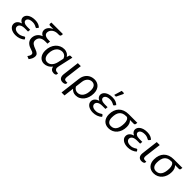

<svg xmlns="http://www.w3.org/2000/svg" viewBox="315 -2172 3801 3801"><g transform="rotate(45 2215.5 -271.5)"><path d="M438.5 -397Q432.6 -389.2 428.2 -387Q423.8 -384.8 418 -384.8Q411.6 -384.8 403.1 -390.4Q394.5 -396 380.6 -402.6Q366.7 -409.2 346.2 -414.8Q325.7 -420.4 295.4 -420.4Q263.7 -420.4 240 -414.3Q216.3 -408.2 200.7 -397.7Q185.1 -387.2 177 -373.3Q168.9 -359.4 168.9 -343.8Q168.9 -314.9 199.2 -296.1Q229.5 -277.3 284.7 -277.3H367.7L361.8 -222.2H278.8Q207 -222.2 171.1 -198Q135.3 -173.8 135.3 -134.8Q135.3 -118.2 142.8 -104Q150.4 -89.8 164.8 -79.3Q179.2 -68.8 200.2 -63Q221.2 -57.1 247.6 -57.1Q281.7 -57.1 305.4 -64.5Q329.1 -71.8 345.5 -80.8Q361.8 -89.8 372.3 -97.2Q382.8 -104.5 391.1 -104.5Q400.9 -104.5 407.2 -96.7L426.8 -66.4Q408.7 -47.9 386.5 -34.2Q364.3 -20.5 339.4 -11.7Q314.5 -2.9 288.3 1.5Q262.2 5.9 236.3 5.9Q196.8 5.9 162.6 -3.2Q128.4 -12.2 103.5 -29.3Q78.6 -46.4 64.2 -70.3Q49.8 -94.2 49.8 -124.5Q49.8 -170.9 80.6 -203.4Q111.3 -235.8 163.1 -251.5Q143.1 -259.3 128.9 -270.3Q114.7 -281.2 106 -293.9Q97.2 -306.6 93.3 -320.6Q89.4 -334.5 89.4 -347.7Q89.4 -374 103 -398.7Q116.7 -423.3 143.3 -442.6Q169.9 -461.9 209.2 -473.4Q248.5 -484.9 300.3 -484.9Q357.4 -484.9 396.2 -469Q435.1 -453.1 460 -428.2Z M882.3 -640.1Q880.9 -625 869.4 -616.7Q857.9 -608.4 845.2 -608.4H803.7Q768.6 -608.4 738.5 -597.7Q708.5 -586.9 686.8 -568.6Q665 -550.3 652.6 -525.9Q640.1 -501.5 640.1 -474.1Q640.1 -434.6 672.6 -412.6Q705.1 -390.6 768.6 -390.6H810.1L803.7 -325.2H741.2Q700.7 -325.2 670.9 -315.4Q641.1 -305.7 621.6 -288.3Q602.1 -271 592.5 -247.1Q583 -223.1 583 -195.3Q583 -172.4 592 -155Q601.1 -137.7 618.4 -124Q635.7 -110.4 661.1 -98.6Q686.5 -86.9 719.2 -75.2Q746.1 -65.4 763.9 -54.9Q781.7 -44.4 792.5 -32.7Q803.2 -21 807.9 -7.6Q812.5 5.9 812.5 20.5Q812.5 55.7 797.9 88.4Q783.2 121.1 756.8 156.2L695.3 130.4Q701.7 121.6 708.3 111.8Q714.8 102.1 720.5 91.6Q726.1 81.1 729.5 69.8Q732.9 58.6 732.9 47.4Q732.9 38.6 730 30.8Q727.1 22.9 719.5 15.6Q711.9 8.3 699 2Q686 -4.4 666.5 -9.8Q633.3 -19.5 603 -33.4Q572.8 -47.4 549.8 -67.4Q526.9 -87.4 512.9 -115Q499 -142.6 499 -180.2Q499 -205.6 506.1 -232.7Q513.2 -259.8 529.1 -284.4Q544.9 -309.1 570.6 -329.6Q596.2 -350.1 633.3 -362.8Q598.1 -378.4 580.3 -404.3Q562.5 -430.2 562.5 -464.4Q562.5 -489.7 571.8 -512Q581.1 -534.2 597.2 -552.7Q613.3 -571.3 634.8 -586.2Q656.2 -601.1 680.7 -612.3Q673.8 -611.8 666.5 -611.8Q659.2 -611.8 651.4 -611.8H590.3Q571.8 -611.8 564.7 -620.4Q557.6 -628.9 559.6 -644L563 -675.3H886.2Z M1305.2 3.9Q1286.1 3.9 1269 -1.2Q1252 -6.3 1238.5 -16.8Q1225.1 -27.3 1216.1 -43.9Q1207 -60.5 1204.1 -83.5Q1186 -59.6 1165.3 -42.5Q1144.5 -25.4 1122.3 -14.4Q1100.1 -3.4 1077.6 1.7Q1055.2 6.8 1033.2 6.8Q997.1 6.8 966.8 -7.3Q936.5 -21.5 914.6 -47.4Q892.6 -73.2 880.1 -110.4Q867.7 -147.5 867.7 -193.8Q867.7 -260.7 887.7 -314.7Q907.7 -368.7 941.9 -406.5Q976.1 -444.3 1021 -464.8Q1065.9 -485.4 1115.7 -485.4Q1142.1 -485.4 1164.3 -479.5Q1186.5 -473.6 1204.3 -463.4Q1222.2 -453.1 1235.8 -439Q1249.5 -424.8 1259.3 -408.2L1275.9 -460Q1280.3 -477.1 1298.8 -477.1H1348.1L1291.5 -222.2Q1285.2 -192.9 1279.3 -167.5Q1273.4 -142.1 1273.4 -122.6Q1273.4 -105.5 1278.6 -93.5Q1283.7 -81.5 1292.7 -73.5Q1301.8 -65.4 1314.2 -61.8Q1326.7 -58.1 1340.8 -58.1H1368.2L1364.3 -24.4Q1362.8 -13.7 1347.4 -4.9Q1332 3.9 1305.2 3.9ZM1059.6 -60.1Q1084 -60.1 1107.2 -69.1Q1130.4 -78.1 1150.1 -97.2Q1169.9 -116.2 1185.5 -145.3Q1201.2 -174.3 1210.4 -213.9L1237.3 -336.4Q1232.4 -353 1222.9 -368.4Q1213.4 -383.8 1199.2 -395.5Q1185.1 -407.2 1166.3 -414.3Q1147.5 -421.4 1123.5 -421.4Q1090.8 -421.4 1060.1 -408Q1029.3 -394.5 1005.6 -366.9Q981.9 -339.4 967.5 -297.6Q953.1 -255.9 953.1 -198.7Q953.1 -163.1 961.4 -137Q969.7 -110.8 984.1 -93.8Q998.5 -76.7 1017.8 -68.4Q1037.1 -60.1 1059.6 -60.1Z M1501.5 -477.1H1585L1542 -129.9Q1537.6 -93.8 1549.3 -75Q1561 -56.2 1593.3 -56.2H1630.4L1627.4 -30.3Q1626.5 -21.5 1619.9 -14.9Q1613.3 -8.3 1603.3 -3.7Q1593.3 1 1580.3 3.2Q1567.4 5.4 1553.7 5.4Q1526.4 5.4 1506.6 -4.2Q1486.8 -13.7 1475.1 -30.8Q1463.4 -47.9 1459.2 -71.8Q1455.1 -95.7 1458.5 -125Z M1736.8 -273.4Q1742.7 -321.8 1761.5 -360.8Q1780.3 -399.9 1810.3 -427.5Q1840.3 -455.1 1880.1 -470Q1919.9 -484.9 1967.8 -484.9Q2006.8 -484.9 2040.3 -470.9Q2073.7 -457 2098.4 -430.7Q2123 -404.3 2137 -366Q2150.9 -327.6 2150.9 -278.8Q2150.9 -219.2 2134.3 -167Q2117.7 -114.7 2087.2 -76.2Q2056.6 -37.6 2013.9 -15.4Q1971.2 6.8 1919.4 6.8Q1878.4 6.8 1846.4 -8.8Q1814.5 -24.4 1792.5 -52.2L1766.6 161.6H1683.6ZM1801.3 -124Q1819.8 -89.4 1848.1 -73.2Q1876.5 -57.1 1908.2 -57.1Q1944.3 -57.1 1973.4 -72.5Q2002.4 -87.9 2022.9 -116.7Q2043.5 -145.5 2054.4 -187.3Q2065.4 -229 2065.4 -281.7Q2065.4 -316.9 2057.9 -342.8Q2050.3 -368.7 2036.4 -385.5Q2022.5 -402.3 2002.9 -410.6Q1983.4 -418.9 1959.5 -418.9Q1934.1 -418.9 1910.9 -409.2Q1887.7 -399.4 1868.9 -380.9Q1850.1 -362.3 1837.2 -335.2Q1824.2 -308.1 1819.8 -273.4Z M2216.3 0ZM2605 -397Q2599.1 -389.2 2594.7 -387Q2590.3 -384.8 2584.5 -384.8Q2578.1 -384.8 2569.6 -390.4Q2561 -396 2547.1 -402.6Q2533.2 -409.2 2512.7 -414.8Q2492.2 -420.4 2461.9 -420.4Q2430.2 -420.4 2406.5 -414.3Q2382.8 -408.2 2367.2 -397.7Q2351.6 -387.2 2343.5 -373.3Q2335.4 -359.4 2335.4 -343.8Q2335.4 -314.9 2365.7 -296.1Q2396 -277.3 2451.2 -277.3H2534.2L2528.3 -222.2H2445.3Q2373.5 -222.2 2337.6 -198Q2301.8 -173.8 2301.8 -134.8Q2301.8 -118.2 2309.3 -104Q2316.9 -89.8 2331.3 -79.3Q2345.7 -68.8 2366.7 -63Q2387.7 -57.1 2414.1 -57.1Q2448.2 -57.1 2471.9 -64.5Q2495.6 -71.8 2512 -80.8Q2528.3 -89.8 2538.8 -97.2Q2549.3 -104.5 2557.6 -104.5Q2567.4 -104.5 2573.7 -96.7L2593.3 -66.4Q2575.2 -47.9 2553 -34.2Q2530.8 -20.5 2505.9 -11.7Q2481 -2.9 2454.8 1.5Q2428.7 5.9 2402.8 5.9Q2363.3 5.9 2329.1 -3.2Q2294.9 -12.2 2270 -29.3Q2245.1 -46.4 2230.7 -70.3Q2216.3 -94.2 2216.3 -124.5Q2216.3 -170.9 2247.1 -203.4Q2277.8 -235.8 2329.6 -251.5Q2309.6 -259.3 2295.4 -270.3Q2281.2 -281.2 2272.5 -293.9Q2263.7 -306.6 2259.8 -320.6Q2255.9 -334.5 2255.9 -347.7Q2255.9 -374 2269.5 -398.7Q2283.2 -423.3 2309.8 -442.6Q2336.4 -461.9 2375.7 -473.4Q2415 -484.9 2466.8 -484.9Q2523.9 -484.9 2562.7 -469Q2601.6 -453.1 2626.5 -428.2ZM2455.1 -541.5 2503.4 -703.6H2554.7Q2566.9 -703.6 2570.3 -695.3Q2573.7 -687 2567.4 -673.8L2503.9 -541.5Z M3026.4 -411.1Q3052.7 -388.2 3066.7 -352.8Q3080.6 -317.4 3080.6 -270Q3080.6 -210 3063 -159.4Q3045.4 -108.9 3013.7 -71.8Q2981.9 -34.7 2937.3 -13.9Q2892.6 6.8 2837.9 6.8Q2795.4 6.8 2761 -7.3Q2726.6 -21.5 2702.4 -47.6Q2678.2 -73.7 2665 -111.3Q2651.9 -148.9 2651.9 -195.8Q2651.9 -259.8 2670.4 -311.3Q2689 -362.8 2724.4 -399.2Q2759.8 -435.5 2811 -455.1Q2862.3 -474.6 2927.7 -474.6H3169.4L3164.6 -436Q3163.6 -427.7 3155.5 -419.4Q3147.5 -411.1 3134.3 -411.1ZM2997.1 -286.6Q2997.1 -332 2982.9 -366Q2968.8 -399.9 2939.5 -411.1H2920.4Q2870.1 -411.1 2835.2 -396Q2800.3 -380.9 2778.3 -352.8Q2756.3 -324.7 2746.6 -284.4Q2736.8 -244.1 2736.8 -193.8Q2736.8 -128.4 2764.4 -93Q2792 -57.6 2845.2 -57.6Q2883.8 -57.6 2912.4 -73.2Q2940.9 -88.9 2959.7 -118.4Q2978.5 -147.9 2987.8 -190.4Q2997.1 -232.9 2997.1 -286.6Z M3577.1 -397Q3571.3 -389.2 3566.9 -387Q3562.5 -384.8 3556.6 -384.8Q3550.3 -384.8 3541.7 -390.4Q3533.2 -396 3519.3 -402.6Q3505.4 -409.2 3484.9 -414.8Q3464.4 -420.4 3434.1 -420.4Q3402.3 -420.4 3378.7 -414.3Q3355 -408.2 3339.4 -397.7Q3323.7 -387.2 3315.7 -373.3Q3307.6 -359.4 3307.6 -343.8Q3307.6 -314.9 3337.9 -296.1Q3368.2 -277.3 3423.3 -277.3H3506.3L3500.5 -222.2H3417.5Q3345.7 -222.2 3309.8 -198Q3273.9 -173.8 3273.9 -134.8Q3273.9 -118.2 3281.5 -104Q3289.1 -89.8 3303.5 -79.3Q3317.9 -68.8 3338.9 -63Q3359.9 -57.1 3386.2 -57.1Q3420.4 -57.1 3444.1 -64.5Q3467.8 -71.8 3484.1 -80.8Q3500.5 -89.8 3511 -97.2Q3521.5 -104.5 3529.8 -104.5Q3539.6 -104.5 3545.9 -96.7L3565.4 -66.4Q3547.4 -47.9 3525.1 -34.2Q3502.9 -20.5 3478 -11.7Q3453.1 -2.9 3427 1.5Q3400.9 5.9 3375 5.9Q3335.4 5.9 3301.3 -3.2Q3267.1 -12.2 3242.2 -29.3Q3217.3 -46.4 3202.9 -70.3Q3188.5 -94.2 3188.5 -124.5Q3188.5 -170.9 3219.2 -203.4Q3250 -235.8 3301.8 -251.5Q3281.7 -259.3 3267.6 -270.3Q3253.4 -281.2 3244.6 -293.9Q3235.8 -306.6 3231.9 -320.6Q3228 -334.5 3228 -347.7Q3228 -374 3241.7 -398.7Q3255.4 -423.3 3282 -442.6Q3308.6 -461.9 3347.9 -473.4Q3387.2 -484.9 3439 -484.9Q3496.1 -484.9 3534.9 -469Q3573.7 -453.1 3598.6 -428.2Z M3710.9 -477.1H3794.4L3751.5 -129.9Q3747.1 -93.8 3758.8 -75Q3770.5 -56.2 3802.7 -56.2H3839.8L3836.9 -30.3Q3835.9 -21.5 3829.3 -14.9Q3822.8 -8.3 3812.7 -3.7Q3802.7 1 3789.8 3.2Q3776.9 5.4 3763.2 5.4Q3735.8 5.4 3716.1 -4.2Q3696.3 -13.7 3684.6 -30.8Q3672.9 -47.9 3668.7 -71.8Q3664.6 -95.7 3668 -125Z M4288.1 -411.1Q4314.5 -388.2 4328.4 -352.8Q4342.3 -317.4 4342.3 -270Q4342.3 -210 4324.7 -159.4Q4307.1 -108.9 4275.4 -71.8Q4243.7 -34.7 4199 -13.9Q4154.3 6.8 4099.6 6.8Q4057.1 6.8 4022.7 -7.3Q3988.3 -21.5 3964.1 -47.6Q3939.9 -73.7 3926.8 -111.3Q3913.6 -148.9 3913.6 -195.8Q3913.6 -259.8 3932.1 -311.3Q3950.7 -362.8 3986.1 -399.2Q4021.5 -435.5 4072.8 -455.1Q4124 -474.6 4189.5 -474.6H4431.2L4426.3 -436Q4425.3 -427.7 4417.2 -419.4Q4409.2 -411.1 4396 -411.1ZM4258.8 -286.6Q4258.8 -332 4244.6 -366Q4230.5 -399.9 4201.2 -411.1H4182.1Q4131.8 -411.1 4096.9 -396Q4062 -380.9 4040 -352.8Q4018.1 -324.7 4008.3 -284.4Q3998.5 -244.1 3998.5 -193.8Q3998.5 -128.4 4026.1 -93Q4053.7 -57.6 4106.9 -57.6Q4145.5 -57.6 4174.1 -73.2Q4202.6 -88.9 4221.4 -118.4Q4240.2 -147.9 4249.5 -190.4Q4258.8 -232.9 4258.8 -286.6Z"/></g></svg>

Font: Carlito
Style: Italic
Weight: 400
Italic angle: -7°
Designer: Lukasz Dziedzic
Foundry: tyPoland Lukasz Dziedzic
Version: Version 1.104